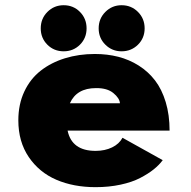

<svg xmlns="http://www.w3.org/2000/svg" viewBox="-20 -724 750 754"><path d="M140 -612.5Q140 -651 166.2 -677.2Q192.5 -703.5 230 -703.5Q268 -703.5 294 -677.2Q320 -651 320 -612.5Q320 -574.5 294 -548.5Q268 -522.5 230 -522.5Q192 -522.5 166 -548.5Q140 -574.5 140 -612.5ZM457.5 -522.5Q420 -522.5 393.8 -548.5Q367.5 -574.5 367.5 -612.5Q367.5 -651 393.8 -677.2Q420 -703.5 457.5 -703.5Q495.5 -703.5 521.8 -677.2Q548 -651 548 -612.5Q548 -574.5 521.8 -548.5Q495.5 -522.5 457.5 -522.5ZM619 -95Q605 -76 583.5 -58.8Q562 -41.5 530.2 -25Q498.5 -8.5 453.2 1.2Q408 11 355.5 11Q269 11 201.5 -18Q134 -47 93 -107.2Q52 -167.5 52 -251.5Q52 -314.5 75.5 -364.5Q99 -414.5 140 -446.5Q181 -478.5 235.2 -495.2Q289.5 -512 352.5 -512Q401.5 -512 444.5 -501Q487.5 -490 524.8 -466.5Q562 -443 588.8 -408.2Q615.5 -373.5 630.8 -323Q646 -272.5 646 -211H245.5Q262 -131.5 355.5 -131.5Q392 -131.5 420.2 -145.2Q448.5 -159 461 -183ZM357 -378Q281 -378 254.5 -318.5H451Q449.5 -338.5 425.2 -358.5Q401 -378.5 357 -378Z"/></svg>

Font: League Mono ExtraBold
Style: Regular
Weight: 800
Width: 6
Designer: Tyler Finck
Foundry: The League of Moveable Type / Tyler Finck
Version: Version 2.210